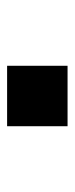

<svg xmlns="http://www.w3.org/2000/svg" viewBox="145 -610 210 540"><g transform="rotate(-90 250.0 -340.0)"><path d="M335 -255H165V-425H335Z"/></g></svg>

Font: Iosevka SS04
Style: Bold
Weight: 700
Monospace: yes
Designer: Belleve Invis
Foundry: Belleve Invis
Version: Version 19.0.0; ttfautohint (v1.8.4)